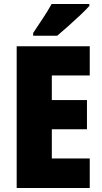

<svg xmlns="http://www.w3.org/2000/svg" viewBox="-20 -947 515 967"><path d="M432 0H64V-714H432V-567H241V-443H418V-296H241V-149H432ZM430 -917Q414 -899 385.5 -872Q357 -845 325.5 -817Q294 -789 268 -767H147V-781Q171 -817 196.5 -855.5Q222 -894 240 -927H430Z"/></svg>

Font: Noto Sans Gujarati UI Condensed Black
Style: Regular
Weight: 900
Width: 3
Designer: Jelle Bosma - Monotype Design Team, Universal Thirst
Foundry: Monotype Imaging Inc.
Version: Version 2.106; ttfautohint (v1.8.4.7-5d5b)